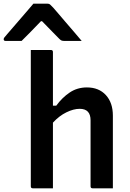

<svg xmlns="http://www.w3.org/2000/svg" viewBox="-85 -1021 705 1041"><path d="M93 0Q82 0 82 -11V-750H191Q202 -750 202 -739V-448H220Q252 -492 293 -519.5Q334 -547 386 -547Q451 -547 489 -505.5Q527 -464 527 -394V0H417Q406 0 406 -11V-369Q406 -431 347 -431Q314 -431 275 -412Q236 -393 202 -356V0ZM96 -1001H173Q181 -1001 186 -997Q191 -993 204 -979Q212 -970 229.5 -949.5Q247 -929 270 -902Q293 -875 316.5 -848Q340 -821 358 -799H266Q255 -799 249.5 -801Q244 -803 237 -810Q227 -820 203.5 -844Q180 -868 143 -906H137Q102 -870 77.5 -844.5Q53 -819 32 -799H-54Q-65 -799 -65 -808Q-65 -813 -62 -817Q-59 -821 -46 -836Q-34 -850 -14.5 -872.5Q5 -895 26.5 -920Q48 -945 67 -967Q86 -989 96 -1001Z"/></svg>

Font: Recursive Sn Lnr St SmB
Style: Regular
Weight: 600
Version: Version 1.079;hotconv 1.0.112;makeotfexe 2.5.65598; ttfautoh